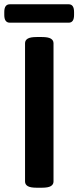

<svg xmlns="http://www.w3.org/2000/svg" viewBox="-23 -875 366 897"><path d="M148 2Q119 2 106.5 -5.5Q94 -13 94 -27V-673Q94 -687 106.5 -694.5Q119 -702 148 -702H173Q202 -702 214.5 -694.5Q227 -687 227 -673V-27Q227 -13 214.5 -5.5Q202 2 173 2ZM23 -769Q-3 -769 -3 -805V-819Q-3 -855 23 -855H298Q323 -855 323 -819V-805Q323 -769 298 -769Z"/></svg>

Font: Asap Expanded SemiBold
Style: Regular
Weight: 600
Width: 7
Designer: Pablo Cosgaya
Foundry: Omnibus-Type
Version: Version 3.001; ttfautohint (v1.8.4.7-5d5b)